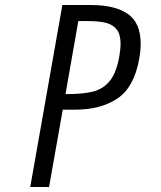

<svg xmlns="http://www.w3.org/2000/svg" viewBox="-20 -745 640 765"><path d="M228.5 -725H343Q437.5 -725 489 -689.8Q540.5 -654.5 540.5 -570Q540.5 -543 534.5 -510Q514.5 -397.5 448.2 -352.8Q382 -308 278 -308H230L175.5 0H100.5ZM455.5 -521Q460.5 -552 460.5 -569.5Q460.5 -607 445.5 -626.8Q430.5 -646.5 402.8 -653.8Q375 -661 330.5 -661H292L241 -370H242.5Q311 -370 351.2 -380.2Q391.5 -390.5 417.8 -423Q444 -455.5 455.5 -521Z"/></svg>

Font: JuliaMono Light
Style: Italic
Weight: 300
Italic angle: -9°
Monospace: yes
Designer: cormullion
Foundry: corm
Version: Version 0.054; ttfautohint (v1.8.4)